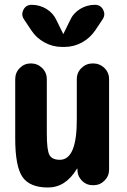

<svg xmlns="http://www.w3.org/2000/svg" viewBox="-20 -790 540 819"><path d="M384.8 -769.5Q409.2 -769.5 419.9 -748.5Q430.7 -727.5 418 -708L386.7 -661.1Q364.3 -627.9 329.6 -608.9Q294.9 -589.8 254.9 -589.8H245.1Q205.1 -589.8 169.9 -608.9Q134.8 -627.9 113.3 -661.1L82 -708Q69.3 -727.5 80.1 -748.5Q90.8 -769.5 115.2 -769.5Q149.4 -769.5 178.7 -751.5Q208 -733.4 221.7 -702.1L249 -646.5Q249 -645.5 250 -645Q251 -644.5 251 -646.5L278.3 -702.1Q292 -733.4 321.3 -751.5Q350.6 -769.5 384.8 -769.5ZM376 -519.5Q405.3 -519.5 425.3 -500Q445.3 -480.5 445.3 -452.1V-66.4Q445.3 -39.1 425.8 -19.5Q406.2 0 378.9 0H375Q348.6 0 330.1 -18.6Q311.5 -37.1 310.5 -61.5V-69.3Q310.5 -70.3 309.6 -70.3Q307.6 -70.3 307.6 -69.3Q259.8 9.8 184.6 9.8Q107.4 9.8 76.2 -34.7Q44.9 -79.1 44.9 -200.2V-452.1Q44.9 -480.5 64.5 -500Q84 -519.5 111.8 -519.5Q139.6 -519.5 159.7 -500Q179.7 -480.5 179.7 -452.1V-219.7Q179.7 -149.4 190.9 -128.9Q202.1 -108.4 235.4 -108.4Q308.6 -108.4 307.6 -283.2V-452.1Q307.6 -480.5 327.6 -500Q347.7 -519.5 376 -519.5Z"/></svg>

Font: Rounded-X Mgen+ 2m bold
Style: Bold
Weight: 700
Designer: [Source Han Sans]
Ryoko NISHIZUKA  (kana & ideographs); Paul D. Hunt (Latin, Greek & Cyrillic); Wenlong ZHANG  (bopomofo
Version: Version 1.059.20150602